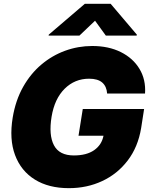

<svg xmlns="http://www.w3.org/2000/svg" viewBox="-20 -979 789 1009"><path d="M341.8 9.8Q235.8 9.8 163.1 -35.4Q90.3 -80.6 59.1 -164.1Q27.8 -247.6 46.9 -362.3Q62 -452.1 101.3 -522Q140.6 -591.8 197.3 -639.6Q253.9 -687.5 322.5 -712.4Q391.1 -737.3 464.8 -737.3Q550.8 -737.3 615 -705.3Q679.2 -673.3 713.1 -616.9Q747.1 -560.5 742.2 -487.3H543Q540.5 -524.9 517.3 -545.2Q494.1 -565.4 448.2 -565.4Q373 -565.4 319.8 -512.7Q266.6 -460 251 -365.2Q235.4 -269.5 263.4 -215.8Q291.5 -162.1 368.2 -162.1Q435.1 -162.1 474.9 -189.9Q514.6 -217.8 523.9 -265.6H392.6L415 -406.2H737.3L721.7 -305.7Q705.1 -206.1 651.1 -135.5Q597.2 -64.9 517.3 -27.6Q437.5 9.8 341.8 9.8ZM536.1 -792 479.5 -870.1 397.5 -792H235.4L236.3 -796.9L425.8 -959H561.5L699.2 -796.9L698.2 -792Z"/></svg>

Font: Inter Tight Black
Style: Italic
Weight: 900
Italic angle: -9.39999°
Designer: Rasmus Andersson
Foundry: rsms
Version: Version 3.004; ttfautohint (v1.8.4.7-5d5b)